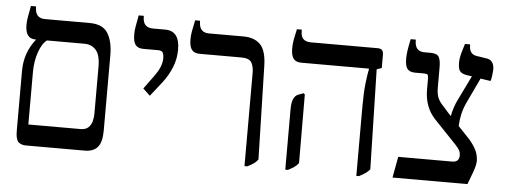

<svg xmlns="http://www.w3.org/2000/svg" viewBox="-46 -766 2347 891"><g transform="rotate(5 1127.5 -320.0)"><path d="M98 0Q76 0 63 -12Q50 -24 50 -65V-343Q50 -427 101 -492V-494H98Q52 -494 52 -558Q52 -576 55.5 -595Q59 -614 65 -647H89V-644Q89 -592 135 -592H343Q405 -592 428.5 -553.5Q452 -515 452 -452V-100Q452 -46 432 -23Q412 0 373 0ZM101 -98H344Q368 -98 380.5 -110Q393 -122 397.5 -139.5Q402 -157 402 -175V-393Q402 -448 381.5 -471Q361 -494 328 -494H153Q130 -477 115.5 -434.5Q101 -392 101 -343Z M651 -280 618 -311 647 -351Q676 -388 687 -412Q698 -436 698 -461Q698 -474 693.5 -484Q689 -494 671 -494H602Q577 -494 565.5 -508.5Q554 -523 554 -558Q554 -577 557.5 -595Q561 -613 567 -647H591V-643Q591 -592 638 -592H695Q763 -592 763 -505Q763 -462 747.5 -423Q732 -384 706 -350Z M1117 7V-428Q1117 -456 1106.5 -475Q1096 -494 1058 -494H864Q839 -494 827.5 -509Q816 -524 816 -557Q816 -576 819.5 -595Q823 -614 830 -647H853V-644Q853 -592 899 -592H1060Q1110 -592 1138 -564.5Q1166 -537 1168 -466L1179 -29Q1170 -17 1158 -9Q1146 -1 1130 7Z M1638 7V-311Q1638 -380 1643 -423.5Q1648 -467 1653 -491V-494H1338Q1313 -494 1301.5 -508.5Q1290 -523 1290 -556Q1290 -577 1293.5 -597Q1297 -617 1304 -647H1327V-638Q1327 -592 1374 -592H1685Q1699 -592 1705.5 -585.5Q1712 -579 1712 -562V-502L1689 -494L1700 -29Q1691 -18 1678.5 -9.5Q1666 -1 1650 7ZM1307 7V-273Q1307 -307 1315 -323.5Q1323 -340 1337 -345L1361 -354L1367 -348L1368 -29Q1359 -17 1347 -9Q1335 -1 1319 7Z M1806 0 1824 -98H2076Q2091 -98 2100 -106Q2108 -115 2108 -130Q2108 -142 2103 -152Q2098 -162 2083 -178L1980 -286Q1930 -339 1930 -421V-468Q1930 -485 1926.5 -489.5Q1923 -494 1909 -494H1868Q1843 -494 1832 -507.5Q1821 -521 1821 -555Q1821 -573 1824 -593.5Q1827 -614 1834 -647H1858V-643Q1858 -592 1903 -592H1932Q1961 -592 1970 -577.5Q1979 -563 1979 -528V-435Q1979 -409 1984.5 -392.5Q1990 -376 2003.5 -360Q2017 -344 2039 -320L2051 -308Q2053 -325 2061 -348.5Q2069 -372 2077 -387L2132 -500L2111 -503Q2089 -506 2078 -516Q2067 -526 2067 -558Q2067 -575 2071 -592Q2075 -609 2087 -647H2111V-643Q2111 -601 2146 -596L2191 -589Q2210 -587 2219 -574Q2228 -561 2228 -542Q2228 -531 2225.5 -512Q2223 -493 2220 -486L2173 -493L2119 -379Q2105 -350 2098.5 -321.5Q2092 -293 2091 -265L2145 -208Q2165 -185 2176.5 -162.5Q2188 -140 2189 -112Q2189 -91 2177 -58.5Q2165 -26 2155 0Z"/></g></svg>

Font: Noto Serif Hebrew SemiCondensed
Style: Regular
Weight: 400
Width: 4
Designer: Monotype Design Team
Foundry: Monotype Imaging Inc.
Version: Version 2.004; ttfautohint (v1.8.4.7-5d5b)